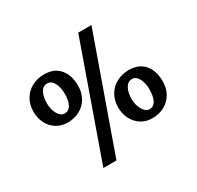

<svg xmlns="http://www.w3.org/2000/svg" viewBox="-180 -1032 1316 1284"><g transform="rotate(-30 477.5 -390.0)"><path d="M367 44H266L573 -824H675ZM395 -519Q395 -463 370.5 -422Q346 -381 304.5 -359.5Q263 -338 213 -338Q165 -338 127.5 -361.5Q90 -385 69.5 -425.5Q49 -466 49 -514Q49 -570 74 -611.5Q99 -653 141.5 -675Q184 -697 234 -697Q312 -697 353.5 -648Q395 -599 395 -519ZM155 -518Q155 -472 175 -436.5Q195 -401 226 -401Q257 -401 274 -431Q291 -461 291 -515Q291 -565 272.5 -599.5Q254 -634 223 -634Q189 -634 172 -601.5Q155 -569 155 -518ZM900 -261Q900 -205 875.5 -164Q851 -123 809.5 -101.5Q768 -80 718 -80Q670 -80 632.5 -103.5Q595 -127 574.5 -167.5Q554 -208 554 -256Q554 -312 579 -353.5Q604 -395 646.5 -417Q689 -439 739 -439Q817 -439 858.5 -390Q900 -341 900 -261ZM660 -260Q660 -214 681 -178Q702 -142 731 -142Q763 -142 779.5 -172.5Q796 -203 796 -257Q796 -308 777.5 -342Q759 -376 729 -376Q696 -376 678 -343.5Q660 -311 660 -260Z"/></g></svg>

Font: Martel ExtraBold
Style: Regular
Weight: 800
Designer: Dan Reynolds
Foundry: Dan Reynolds
Version: Version 1.001; ttfautohint (v1.1) -l 5 -r 5 -G 72 -x 0 -D la